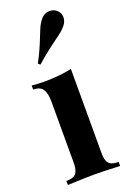

<svg xmlns="http://www.w3.org/2000/svg" viewBox="-158 -884 631 939"><g transform="rotate(-20 157.5 -415.0)"><path d="M24.4 0ZM295.9 -21V0L278.8 -0.5Q211.4 -3.9 162.1 -3.9Q112.3 -3.9 41.5 -0.5L23.9 0V-21Q47.9 -21 61.5 -27.3Q75.2 -33.7 81.5 -49.3Q87.9 -64.9 87.9 -92.8V-408.2Q87.9 -454.6 73.5 -475.6Q59.1 -496.6 23.9 -496.6V-517.6Q60.5 -514.2 85.9 -514.2Q170.9 -514.2 231.9 -528.3V-92.8Q231.9 -64.9 238 -49.3Q244.1 -33.7 258.1 -27.3Q272 -21 295.9 -21ZM284.2 -778.8Q284.2 -756.8 268.6 -737.8Q257.8 -724.6 244.4 -713.6Q231 -702.6 206.5 -685.1Q142.1 -637.7 99.6 -599.1L88.9 -607.9Q117.2 -659.2 145.5 -731.9Q157.2 -762.2 164.8 -777.8Q172.4 -793.5 183.6 -806.6Q202.6 -830.1 231.4 -830.1Q251.5 -830.1 266.1 -817.4Q284.2 -802.7 284.2 -778.8Z"/></g></svg>

Font: TypoPRO Playfair Display
Style: Bold
Weight: 700
Designer: Claus Eggers Sørensen
Foundry: Claus Eggers Sørensen
Version: Version 1.004;PS 001.004;hotconv 1.0.70;makeotf.lib2.5.58329